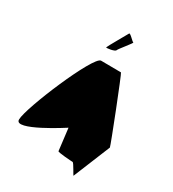

<svg xmlns="http://www.w3.org/2000/svg" viewBox="-180 -848 848 940"><g transform="rotate(30 244.5 -378.0)"><path d="M15 -113C15 -49 245 -199 245 -199L260 -75C261 -69 340 -64 346 -64C353 -64 384 -2 384 -8L469 -216C469 -224 336 -562 332 -562C332 -562 261 -563 219 -563C177 -563 15 -178 15 -113ZM208 -632C207 -628 256 -635 259 -645C262 -655 317 -719 311 -719C305 -719 274 -756 271 -746C267 -738 209 -638 208 -632Z"/></g></svg>

Font: Ampere
Style: SCSuCnd
Weight: 400
Version: Version 1